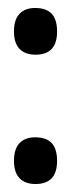

<svg xmlns="http://www.w3.org/2000/svg" viewBox="-20 -488 178 481"><path d="M69 -27Q43 -27 29 -41.5Q15 -56 15 -85Q15 -115 29 -129.5Q43 -144 68 -144Q96 -144 109.5 -129.5Q123 -115 123 -85Q123 -27 69 -27ZM69 -351Q43 -351 29 -365.5Q15 -380 15 -409Q15 -439 29 -453.5Q43 -468 68 -468Q96 -468 109.5 -453.5Q123 -439 123 -409Q123 -351 69 -351Z"/></svg>

Font: Bricolage Grotesque 24pt Condensed
Style: Regular
Weight: 400
Width: 3
Designer: Mathieu Triay
Foundry: Atelier Triay
Version: Version 1.001;gftools[0.9.33.dev8+g029e19f]